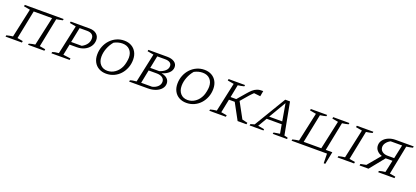

<svg xmlns="http://www.w3.org/2000/svg" viewBox="41 -1566 5952 2749"><g transform="rotate(20 3017.0 -191.5)"><path d="M260 -476 172 -39 257 -24 254 0H4L8 -21Q35 -27 58 -32Q81 -37 104 -39L200 -481L104 -498L108 -521H700L696 -500Q662 -493 642 -489Q622 -485 601 -482L512 -39L600 -24L596 0H347L351 -19Q374 -26 397 -31Q420 -36 444 -39L540 -476Z M703 0 707 -21Q723 -27 746 -32Q769 -37 803 -39L899 -481L803 -498L807 -521H1094Q1162 -521 1202 -487.5Q1242 -454 1242 -397Q1242 -343 1212 -299.5Q1182 -256 1131 -231Q1080 -206 1015 -206H905L871 -39L985 -24L981 0ZM1072 -477H959L913 -249H1075Q1175 -303 1175 -395Q1175 -435 1148.5 -456Q1122 -477 1072 -477Z M1537 7Q1474 7 1426 -19.5Q1378 -46 1351.5 -94.5Q1325 -143 1325 -209Q1325 -275 1348 -333Q1371 -391 1412 -435Q1453 -479 1507 -503.5Q1561 -528 1623 -528Q1686 -528 1733.5 -501.5Q1781 -475 1807.5 -426.5Q1834 -378 1834 -313Q1834 -246 1811 -187.5Q1788 -129 1748 -85.5Q1708 -42 1654 -17.5Q1600 7 1537 7ZM1540 -38Q1603 -38 1656.5 -76.5Q1710 -115 1739 -182Q1751 -211 1759 -251.5Q1767 -292 1767 -321Q1767 -394 1725.5 -437Q1684 -480 1613 -480Q1551 -480 1487 -447Q1442 -394 1417 -329Q1392 -264 1392 -201Q1392 -127 1432 -82.5Q1472 -38 1540 -38Z M1887 0 1891 -20Q1907 -27 1930 -31.5Q1953 -36 1987 -39L2082 -482L1987 -499L1991 -521H2278Q2346 -521 2387.5 -493Q2429 -465 2429 -416Q2429 -366 2389 -327.5Q2349 -289 2282 -271Q2341 -260 2372 -230.5Q2403 -201 2403 -156Q2403 -112 2373 -76.5Q2343 -41 2290.5 -20.5Q2238 0 2171 0ZM2262 -477H2142L2104 -288H2240Q2294 -304 2328 -335.5Q2362 -367 2362 -408Q2362 -442 2335.5 -459.5Q2309 -477 2262 -477ZM2055 -43H2220Q2271 -54 2304 -85.5Q2337 -117 2337 -159Q2337 -199 2305 -222Q2273 -245 2218 -245H2095Z M2759 7Q2696 7 2648 -19.5Q2600 -46 2573.5 -94.5Q2547 -143 2547 -209Q2547 -275 2570 -333Q2593 -391 2634 -435Q2675 -479 2729 -503.5Q2783 -528 2845 -528Q2908 -528 2955.5 -501.5Q3003 -475 3029.5 -426.5Q3056 -378 3056 -313Q3056 -246 3033 -187.5Q3010 -129 2970 -85.5Q2930 -42 2876 -17.5Q2822 7 2759 7ZM2762 -38Q2825 -38 2878.5 -76.5Q2932 -115 2961 -182Q2973 -211 2981 -251.5Q2989 -292 2989 -321Q2989 -394 2947.5 -437Q2906 -480 2835 -480Q2773 -480 2709 -447Q2664 -394 2639 -329Q2614 -264 2614 -201Q2614 -127 2654 -82.5Q2694 -38 2762 -38Z M3109 0 3113 -21Q3135 -27 3159.5 -32Q3184 -37 3209 -39L3305 -481L3209 -498L3213 -521H3464L3460 -500Q3440 -495 3415.5 -490Q3391 -485 3366 -482L3328 -289H3414L3525 -418Q3553 -451 3581.5 -477Q3610 -503 3647 -517Q3684 -531 3738 -529L3723 -445L3625 -456Q3612 -444 3597.5 -429Q3583 -414 3567 -396L3468 -281L3597 -44L3680 -24L3675 0H3540L3407 -245H3319L3277 -39L3365 -24L3361 0Z M4241 -34Q4255 -32 4269.5 -28Q4284 -24 4296 -20L4293 0H4075L4080 -22L4173 -37L4149 -173H3920L3840 -37Q3864 -33 3887 -29.5Q3910 -26 3936 -20L3934 0H3722L3727 -22L3786 -39L4076 -521H4149ZM3943 -214H4142L4097 -476Z M4362 0 4366 -21Q4394 -28 4416 -32Q4438 -36 4462 -39L4558 -481L4462 -498L4466 -521H4715L4711 -500Q4692 -496 4670.5 -490.5Q4649 -485 4619 -482L4531 -44H4799L4894 -481L4802 -498L4807 -521H5054L5050 -500Q5030 -496 5008 -490.5Q4986 -485 4955 -482L4867 -44H4967L4929 146H4905L4902 0Z M5063 0 5067 -21Q5093 -27 5116.5 -32Q5140 -37 5163 -39L5259 -481L5163 -498L5167 -521H5419L5415 -500Q5386 -494 5365 -489.5Q5344 -485 5320 -482L5231 -39L5319 -24L5315 0Z M5398 0 5402 -24 5487 -41 5651 -237Q5603 -251 5574.5 -284Q5546 -317 5546 -362Q5546 -407 5574 -443Q5602 -479 5650.5 -500Q5699 -521 5760 -521H6034L6030 -500Q6003 -495 5982.5 -490Q5962 -485 5934 -482L5846 -39L5934 -24L5930 0H5682L5685 -21Q5708 -27 5730.5 -32Q5753 -37 5778 -39L5818 -224H5715L5534 0ZM5729 -268H5828L5873 -477H5698Q5658 -456 5635 -425Q5612 -394 5612 -361Q5612 -319 5644 -293.5Q5676 -268 5729 -268Z"/></g></svg>

Font: Piazzolla SC Light
Style: Italic
Weight: 300
Italic angle: -11.3°
Designer: Juan Pablo del Peral
Foundry: Huerta Tipografica
Version: Version 1.330